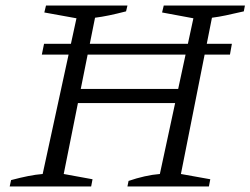

<svg xmlns="http://www.w3.org/2000/svg" viewBox="-20 -673 904 693"><path d="M440 0 444 -20Q473 -30 502 -36.5Q531 -43 557 -45L678 -607L565 -628L571 -653H864L860 -632Q821 -623 795 -617.5Q769 -612 745 -609L633 -45L739 -26L734 0ZM15 0 20 -23Q54 -32 81.5 -37.5Q109 -43 134 -45L256 -607L140 -628L146 -653H440L435 -632Q400 -623 373.5 -617.5Q347 -612 323 -609L210 -45L314 -26L309 0ZM228 -301 238 -352H661L652 -301ZM139 -515H817L810 -476H131Z"/></svg>

Font: Piazzolla Thin Light
Style: Italic
Weight: 300
Italic angle: -11.3°
Version: Version 2.005